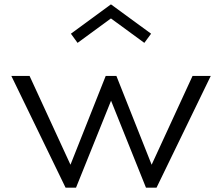

<svg xmlns="http://www.w3.org/2000/svg" viewBox="-20 -860 1018 880"><path d="M488.5 -775.5 641.5 -663.5 672.5 -705.5 488.5 -840 305 -705.5 335.5 -663.5ZM328.5 0 489 -398.5 649 0H697.5L946 -512H862.5L675 -105L513.5 -512H464.5L303 -105L115.5 -512H32L280.5 0Z"/></svg>

Font: Spartan
Style: Regular
Weight: 400
Designer: Matt Bailey, Mirko Velimirovic
Foundry: Matt Bailey
Version: Version 1.003